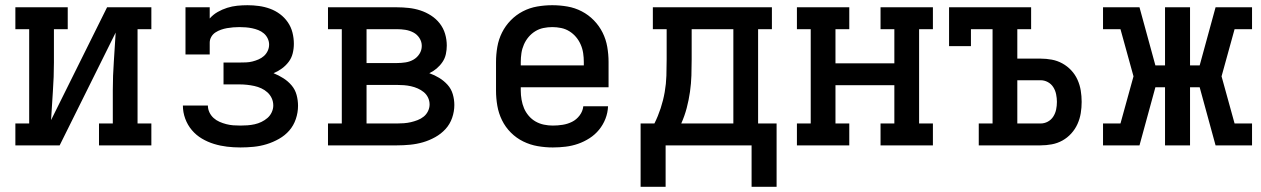

<svg xmlns="http://www.w3.org/2000/svg" viewBox="-20 -558 4840 737"><path d="M39 0V-84H92V-446H39V-530H240V-446H187V-318Q187 -263 183 -207.5Q179 -152 176 -97L391 -530H561V-446H508V-84H561V0H360V-84H413V-212Q413 -267 417 -322.5Q421 -378 424 -433L209 0Z M903 8Q877 8 851.5 5Q826 2 801.5 -5.5Q777 -13 755 -26Q733 -39 716.5 -58.5Q700 -78 691 -102.5Q682 -127 682 -153Q682 -153 682 -153Q682 -153 682 -153H778Q778 -139 784 -126.5Q790 -114 800 -105Q810 -96 822.5 -90.5Q835 -85 848.5 -81.5Q862 -78 875.5 -77Q889 -76 903 -76Q916 -76 930 -77Q944 -78 957.5 -81Q971 -84 983.5 -90Q996 -96 1006.5 -105Q1017 -114 1023 -127Q1029 -140 1029 -153Q1029 -168 1023 -181Q1017 -194 1006.5 -203.5Q996 -213 983 -219Q970 -225 956 -228Q942 -231 928 -232.5Q914 -234 900 -234H838V-318H900Q912 -318 924.5 -318.5Q937 -319 949 -322Q961 -325 972.5 -330Q984 -335 993 -343Q1002 -351 1007.5 -362.5Q1013 -374 1013 -387Q1013 -399 1007.5 -410.5Q1002 -422 992.5 -430Q983 -438 971.5 -442.5Q960 -447 948 -449.5Q936 -452 923.5 -453Q911 -454 899 -454Q887 -454 875 -453Q863 -452 851.5 -450Q840 -448 828.5 -444Q817 -440 807 -433.5Q797 -427 791 -416.5Q785 -406 785 -394V-349H692V-530H785V-487Q798 -502 815.5 -512Q833 -522 852 -528Q871 -534 890.5 -536Q910 -538 930 -538Q952 -538 974 -535Q996 -532 1016.5 -524.5Q1037 -517 1054.5 -504Q1072 -491 1084.5 -473Q1097 -455 1102.5 -433.5Q1108 -412 1108 -390Q1108 -371 1103.5 -353Q1099 -335 1088 -320.5Q1077 -306 1062 -295Q1047 -284 1030 -277Q1050 -269 1068 -257.5Q1086 -246 1099.5 -230Q1113 -214 1118.5 -193.5Q1124 -173 1124 -152Q1124 -126 1115.5 -101Q1107 -76 1090.5 -57Q1074 -38 1051 -25Q1028 -12 1003.5 -4.5Q979 3 953.5 5.5Q928 8 903 8Z M1239 0V-84H1292V-446H1239V-530H1504Q1526 -530 1549 -527.5Q1572 -525 1593.5 -518Q1615 -511 1634.5 -498.5Q1654 -486 1668 -468Q1682 -450 1688.5 -428Q1695 -406 1695 -383Q1695 -367 1691.5 -350.5Q1688 -334 1678.5 -320Q1669 -306 1656 -295Q1643 -284 1628 -277Q1648 -270 1666 -259Q1684 -248 1698 -232.5Q1712 -217 1718 -196.5Q1724 -176 1724 -155Q1724 -130 1715.5 -105.5Q1707 -81 1690 -62.5Q1673 -44 1650.5 -31.5Q1628 -19 1604 -12Q1580 -5 1554.5 -2.5Q1529 0 1504 0ZM1387 -316H1504Q1520 -316 1536.5 -318.5Q1553 -321 1567 -329Q1581 -337 1590 -351Q1599 -365 1599 -382Q1599 -382 1599 -382Q1599 -382 1599 -382Q1599 -398 1590 -412Q1581 -426 1566.5 -433.5Q1552 -441 1536 -443.5Q1520 -446 1504 -446H1387ZM1387 -84H1504Q1517 -84 1530.5 -85Q1544 -86 1557 -89Q1570 -92 1583 -97Q1596 -102 1606.5 -110.5Q1617 -119 1623 -131.5Q1629 -144 1629 -157Q1629 -171 1623 -183.5Q1617 -196 1606.5 -204.5Q1596 -213 1583.5 -218.5Q1571 -224 1557.5 -227Q1544 -230 1530.5 -231Q1517 -232 1504 -232H1387Z M2102 8Q2073 8 2044 3Q2015 -2 1988.5 -15Q1962 -28 1941 -49Q1920 -70 1907 -96.5Q1894 -123 1889 -152Q1884 -181 1884 -210V-320Q1884 -349 1889 -378Q1894 -407 1907 -433Q1920 -459 1940.5 -480Q1961 -501 1987 -514.5Q2013 -528 2042 -533Q2071 -538 2100 -538Q2129 -538 2158 -533Q2187 -528 2213 -514.5Q2239 -501 2259.5 -480Q2280 -459 2293 -433Q2306 -407 2311 -378Q2316 -349 2316 -320V-223H1979V-210Q1979 -193 1982 -175.5Q1985 -158 1991.5 -142.5Q1998 -127 2009.5 -113.5Q2021 -100 2036 -91.5Q2051 -83 2068 -79.5Q2085 -76 2102 -76Q2121 -76 2140 -79Q2159 -82 2176 -90.5Q2193 -99 2205 -115Q2217 -131 2219 -150H2314Q2313 -125 2304 -102Q2295 -79 2279.5 -60Q2264 -41 2243 -27.5Q2222 -14 2199 -6Q2176 2 2151.5 5Q2127 8 2102 8ZM2221 -307V-320Q2221 -337 2218.5 -354Q2216 -371 2209 -387Q2202 -403 2191 -416Q2180 -429 2165.5 -438Q2151 -447 2134 -450.5Q2117 -454 2100 -454Q2083 -454 2066 -450.5Q2049 -447 2034.5 -438Q2020 -429 2009 -416Q1998 -403 1991 -387Q1984 -371 1981.5 -354Q1979 -337 1979 -320V-307Z M2439 159V-84H2492Q2506 -112 2516 -142.5Q2526 -173 2531.5 -204.5Q2537 -236 2538 -267.5Q2539 -299 2539 -331V-446H2486V-530H2943V-446H2890V-84H2961V159H2865V0H2535V159ZM2595 -84H2795V-446H2635V-331Q2635 -300 2634 -268.5Q2633 -237 2628.5 -205.5Q2624 -174 2616 -143.5Q2608 -113 2595 -84Z M3039 0V-84H3092V-446H3039V-530H3240V-446H3187V-315H3413V-446H3360V-530H3561V-446H3508V-84H3561V0H3360V-84H3413V-231H3187V-84H3240V0Z M3737 0V-84H3790V-446H3707V-381H3623V-530H3938V-446H3885V-333H3974Q3996 -333 4017.5 -329Q4039 -325 4058 -314.5Q4077 -304 4092 -288Q4107 -272 4116 -252Q4125 -232 4128.5 -210.5Q4132 -189 4132 -167Q4132 -145 4128.5 -123.5Q4125 -102 4116 -82Q4107 -62 4092 -45.5Q4077 -29 4058 -18.5Q4039 -8 4017.5 -4Q3996 0 3974 0ZM3974 -84Q3989 -84 4002 -91Q4015 -98 4023 -110.5Q4031 -123 4034 -137.5Q4037 -152 4037 -167Q4037 -181 4034 -196Q4031 -211 4023 -223.5Q4015 -236 4002 -243Q3989 -250 3974 -250H3885V-84Z M4214 0V-84H4281L4331 -265L4281 -446H4214V-530H4354L4415 -307H4452V-530H4548V-307H4585L4646 -530H4786V-446H4719L4669 -265L4719 -84H4786V0H4646L4585 -223H4548V0H4452V-223H4415L4354 0Z"/></svg>

Font: Iosevka Curly Slab MdEx
Style: Regular
Weight: 500
Width: 7
Monospace: yes
Designer: Belleve Invis
Foundry: Belleve Invis
Version: Version 11.1.0; ttfautohint (v1.8.3)